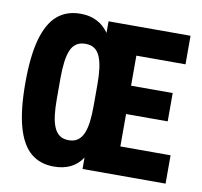

<svg xmlns="http://www.w3.org/2000/svg" viewBox="-79 -785 927 881"><g transform="rotate(10 384.5 -344.0)"><path d="M227 12Q162 12 119 -24.5Q76 -61 54 -139.5Q32 -218 32 -344Q32 -469 54 -547.5Q76 -626 119 -663Q162 -700 227 -700Q270 -700 303 -683.5Q336 -667 359 -634V-688H741V-555H512V-415H706V-283H512V-132H746V0H359V-53Q336 -19 303 -3.5Q270 12 227 12ZM273 -119Q299 -119 315.5 -131Q332 -143 341.5 -165.5Q351 -188 355 -220.5Q359 -253 359 -295V-393Q359 -435 355 -467Q351 -499 341.5 -522Q332 -545 315.5 -556.5Q299 -568 273 -568Q247 -568 230 -556Q213 -544 204 -521.5Q195 -499 191 -466.5Q187 -434 187 -393V-295Q187 -253 191 -220.5Q195 -188 204.5 -165.5Q214 -143 230.5 -131Q247 -119 273 -119Z"/></g></svg>

Font: Archivo ExtraCondensed ExtraBold
Style: Regular
Weight: 800
Width: 2
Designer: Hector Gatti
Foundry: Omnibus-Type
Version: Version 2.001